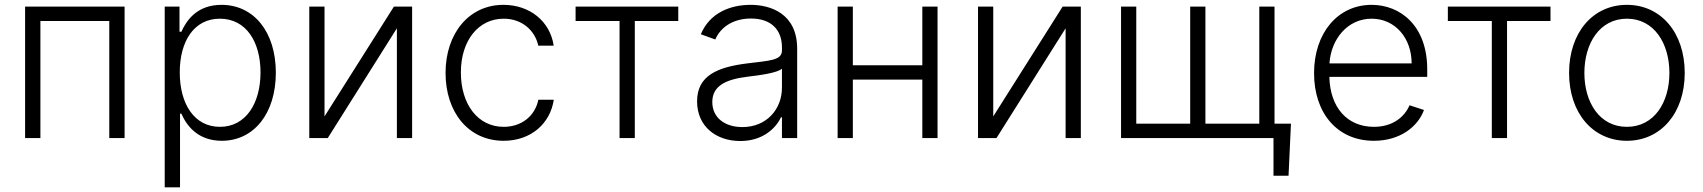

<svg xmlns="http://www.w3.org/2000/svg" viewBox="-20 -573 7069 797"><path d="M84.2 0H147.7V-485.8H433.6V0H497.2V-545.5H84.2Z M663.7 204.5H727.3V-101.2H733C754.6 -51.1 801.5 11.4 900.6 11.4C1034.1 11.4 1125 -102.3 1125 -271.3C1125 -439.6 1034.4 -552.9 899.5 -552.9C799.4 -552.9 755 -490.4 733 -441.4H725.1V-545.5H663.7ZM726.2 -272.4C726.2 -403.1 786.2 -495.4 892.8 -495.4C1002.5 -495.4 1061.4 -398.1 1061.4 -272.4C1061.4 -145.2 1001.4 -46.5 892.8 -46.5C787.3 -46.5 726.2 -140.6 726.2 -272.4Z M1327.1 -89.8V-545.5H1263.8V0H1340.6L1627.5 -455.6V0H1690.7V-545.5H1615.1Z M2070.7 11.4C2184.3 11.4 2264.2 -60.4 2278.8 -159.1H2214.8C2200.3 -89.5 2143.1 -46.5 2070.7 -46.5C1963.8 -46.5 1893.1 -139.6 1893.1 -272.4C1893.1 -404.5 1965.9 -495.4 2070.7 -495.4C2148.4 -495.4 2201 -445.3 2214.5 -383.5H2278.4C2263.5 -484.7 2179 -552.9 2069.6 -552.9C1926.8 -552.9 1829.5 -434.3 1829.5 -270.2C1829.5 -107.6 1924 11.4 2070.7 11.4Z M2369.3 -485.8H2551.8V0H2615.1V-485.8H2795.5V-545.5H2369.3Z M3052.9 12.4C3143.8 12.4 3199.2 -38 3221.9 -86.3H3225.9V0H3289.1V-370.4C3289.1 -516.7 3179 -552.9 3095.5 -552.9C3012.1 -552.9 2926.1 -519.9 2889.2 -430.8L2949.2 -409.1C2969.1 -456 3018.5 -496.1 3097.3 -496.1C3180 -496.1 3225.9 -450.6 3225.9 -376.1V-363.3C3225.9 -322.1 3174.7 -321.4 3083.1 -310C2959.9 -294.7 2873.6 -260.3 2873.6 -152.3C2873.6 -47.2 2953.8 12.4 3052.9 12.4ZM3061.4 -45.5C2990.1 -45.5 2936.8 -83.5 2936.8 -149.5C2936.8 -215.6 2990.8 -243.3 3083.1 -254.6C3127.8 -259.9 3207.4 -269.9 3225.9 -288V-209.2C3225.9 -119.7 3162.3 -45.5 3061.4 -45.5Z M3520.2 -545.5H3457V0H3520.2V-242.5H3808.6V0H3871.8V-545.5H3808.6V-302.2H3520.2Z M4103 -89.8V-545.5H4039.8V0H4116.5L4403.4 -455.6V0H4466.6V-545.5H4391Z M5338.8 -59.7H5270.6V-545.5H5207.4V-59.7H4983.7V-545.5H4920.5V-59.7H4696.7V-545.5H4633.5V0H5266.3V156.6H5328.8Z M5683.2 11.4C5792.6 11.4 5866.1 -47.9 5891 -116.5L5831 -136C5810 -87 5760.7 -46.5 5683.2 -46.5C5571.7 -46.5 5501.1 -127.8 5498.2 -253.9H5904.5V-285.2C5904.5 -467.3 5791.9 -552.9 5673.7 -552.9C5532.3 -552.9 5434.7 -434.7 5434.7 -269.5C5434.7 -104 5530.5 11.4 5683.2 11.4ZM5498.6 -309.7C5505.3 -411.2 5573.9 -495.4 5673.7 -495.4C5771.3 -495.4 5839.8 -414.8 5839.8 -309.7Z M5990.1 -485.8H6172.6V0H6235.8V-485.8H6416.2V-545.5H5990.1Z M6733.3 11.4C6874.6 11.4 6973.4 -104 6973.4 -270.2C6973.4 -437.5 6874.6 -552.9 6733.3 -552.9C6592 -552.9 6493.3 -437.5 6493.3 -270.2C6493.3 -104 6592 11.4 6733.3 11.4ZM6733.3 -46.5C6620 -46.5 6556.8 -148.1 6556.8 -270.2C6556.8 -392.4 6620 -495.4 6733.3 -495.4C6846.6 -495.4 6909.8 -392.4 6909.8 -270.2C6909.8 -148.1 6846.6 -46.5 6733.3 -46.5Z"/></svg>

Font: Karasuma Gothic
Style: Light
Weight: 300
Designer: Rasmus Andersson / Ryoko Nishizuka
Foundry: rsms
Version: Version 1.00